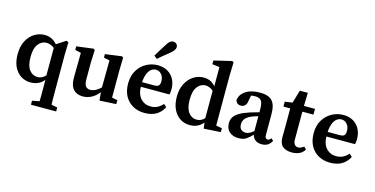

<svg xmlns="http://www.w3.org/2000/svg" viewBox="-86 -1149 3526 1804"><g transform="rotate(15 1676.5 -246.5)"><path d="M276 213V174L370 156H429L521 174V213ZM218 12Q137 12 84.5 -48Q32 -108 32 -216Q32 -289 59.5 -342.5Q87 -396 133 -425Q179 -454 234 -454Q273 -454 306.5 -436Q340 -418 372 -375H390L381 -323Q348 -360 320.5 -373.5Q293 -387 268 -387Q221 -387 188.5 -345.5Q156 -304 156 -218Q156 -135 187.5 -94.5Q219 -54 266 -54Q299 -54 325.5 -74Q352 -94 378 -130L388 -79H369Q339 -30 302 -9Q265 12 218 12ZM345 213Q347 165 347 116Q347 67 347 19V-63L345 -76V-390L443 -454L464 -445L461 -321V19Q461 117 464 213Z M725 12Q667 12 632.5 -24.5Q598 -61 600 -152L603 -398L629 -373L545 -392V-427L709 -448L722 -438L717 -309V-155Q717 -105 732.5 -85.5Q748 -66 777 -66Q808 -66 840 -86.5Q872 -107 899 -138L917 -100H901Q866 -44 821 -16Q776 12 725 12ZM888 9 878 -99 881 -380 824 -392V-426L985 -448L998 -438L995 -309V-49L1049 -38V0Z M1326 12Q1261 12 1211.5 -15.5Q1162 -43 1134 -94Q1106 -145 1106 -217Q1106 -292 1138.5 -345Q1171 -398 1222.5 -426Q1274 -454 1332 -454Q1415 -454 1464.5 -402.5Q1514 -351 1514 -267Q1514 -236 1508 -217H1157V-262H1348Q1381 -262 1392 -275.5Q1403 -289 1403 -315Q1403 -358 1380.5 -383.5Q1358 -409 1325 -409Q1302 -409 1280 -392.5Q1258 -376 1243.5 -336.5Q1229 -297 1229 -231Q1229 -146 1267.5 -104Q1306 -62 1365 -62Q1404 -62 1432.5 -77.5Q1461 -93 1483 -118L1510 -93Q1456 12 1326 12ZM1277 -533Q1292 -559 1309.5 -587Q1327 -615 1353 -656Q1369 -684 1383.5 -695Q1398 -706 1415 -706Q1432 -706 1445.5 -695Q1459 -684 1459 -662Q1459 -634 1413 -597Q1377 -569 1353 -548.5Q1329 -528 1307 -509Z M1766 12Q1712 12 1670 -15.5Q1628 -43 1604 -94Q1580 -145 1580 -217Q1580 -289 1608 -342.5Q1636 -396 1681 -425Q1726 -454 1780 -454Q1822 -454 1854 -435.5Q1886 -417 1914 -377H1934L1925 -321Q1893 -357 1867.5 -372Q1842 -387 1815 -387Q1769 -387 1736.5 -346Q1704 -305 1704 -218Q1704 -136 1735.5 -95Q1767 -54 1814 -54Q1848 -54 1874 -74Q1900 -94 1926 -131L1936 -75H1916Q1887 -31 1851 -9.5Q1815 12 1766 12ZM1902 10 1891 -76V-367L1895 -378V-587L1824 -596V-632L1997 -673L2012 -664L2008 -535V-48L2066 -38V0Z M2238 12Q2186 12 2151.5 -17Q2117 -46 2117 -103Q2117 -133 2131 -158Q2145 -183 2181 -205.5Q2217 -228 2284 -250Q2312 -259 2353.5 -270Q2395 -281 2428 -289V-252Q2397 -244 2362 -234Q2327 -224 2308 -216Q2264 -198 2246.5 -174Q2229 -150 2229 -123Q2229 -87 2247 -71Q2265 -55 2292 -55Q2304 -55 2316 -59Q2328 -63 2347.5 -76Q2367 -89 2402 -115L2414 -65H2380Q2343 -26 2314.5 -7Q2286 12 2238 12ZM2464 11Q2421 11 2396 -13Q2371 -37 2368 -79V-300Q2368 -364 2350.5 -386.5Q2333 -409 2289 -409Q2273 -409 2252.5 -406Q2232 -403 2204 -394L2256 -428L2242 -357Q2239 -322 2223 -305.5Q2207 -289 2184 -289Q2139 -289 2130 -331Q2138 -386 2189.5 -420Q2241 -454 2328 -454Q2409 -454 2445.5 -415.5Q2482 -377 2482 -286V-84Q2482 -63 2489.5 -54.5Q2497 -46 2509 -46Q2524 -46 2540 -67L2562 -48Q2545 -16 2521.5 -2.5Q2498 11 2464 11Z M2758 12Q2701 12 2669 -15Q2637 -42 2637 -104Q2637 -125 2637.5 -144Q2638 -163 2638 -190V-384H2572V-432L2682 -447L2637 -413L2682 -568H2760L2756 -423V-404V-114Q2756 -81 2769.5 -65Q2783 -49 2804 -49Q2829 -49 2859 -72L2881 -49Q2846 12 2758 12ZM2698 -384V-440H2864V-384Z M3131 12Q3066 12 3016.5 -15.5Q2967 -43 2939 -94Q2911 -145 2911 -217Q2911 -292 2943.5 -345Q2976 -398 3027.5 -426Q3079 -454 3137 -454Q3220 -454 3269.5 -402.5Q3319 -351 3319 -267Q3319 -236 3313 -217H2962V-262H3153Q3186 -262 3197 -275.5Q3208 -289 3208 -315Q3208 -358 3185.5 -383.5Q3163 -409 3130 -409Q3107 -409 3085 -392.5Q3063 -376 3048.5 -336.5Q3034 -297 3034 -231Q3034 -146 3072.5 -104Q3111 -62 3170 -62Q3209 -62 3237.5 -77.5Q3266 -93 3288 -118L3315 -93Q3261 12 3131 12Z"/></g></svg>

Font: Lisu Bosa ExtraBold
Style: Regular
Weight: 800
Designer: David Morse, Annie Olsen, Victor Gaultney, Frank Grießhammer (Latin)
Foundry: SIL International
Version: Version 2.000